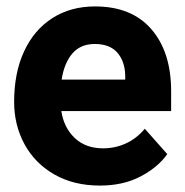

<svg xmlns="http://www.w3.org/2000/svg" viewBox="-20 -568 575 598"><path d="M24 -251Q24 -341 55 -408Q86 -475 143 -511.5Q200 -548 276 -548Q390 -548 451.5 -477Q513 -406 513 -284V-222H171Q179 -170 213 -138Q247 -106 301 -106Q339 -106 372.5 -121.5Q406 -137 431 -167L501 -88Q472 -47 418 -18.5Q364 10 291 10Q210 10 149.5 -24.5Q89 -59 56.5 -118.5Q24 -178 24 -251ZM172 -320H370V-333Q369 -377 345.5 -404Q322 -431 275 -431Q231 -431 205.5 -401.5Q180 -372 172 -320Z"/></svg>

Font: Freesentation 8 ExtraBold
Style: Regular
Weight: 800
Designer: glyphs from Roboto by Christian Robertson / Hangul glyphs from Noto Sans CJK(Source Han Sans) by Jang Soo-young and Kang
Foundry: PT&
Version: Version 2.001